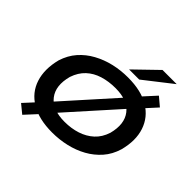

<svg xmlns="http://www.w3.org/2000/svg" viewBox="-241 -1186 1502 1502"><g transform="rotate(45 510.0 -435.0)"><path d="M469 10Q323 10 230.5 -45.5Q138 -101 106 -200Q74 -299 106 -425Q130 -501 177.5 -555Q225 -609 290 -644.5Q355 -680 429.5 -697.5Q504 -715 585 -715Q732 -715 823 -659.5Q914 -604 946.5 -506Q979 -408 946 -282Q923 -205 875 -150.5Q827 -96 763 -60.5Q699 -25 623.5 -7.5Q548 10 469 10ZM478 -118Q553 -118 616 -138.5Q679 -159 725 -201Q771 -243 793 -311Q826 -437 768 -512Q710 -587 575 -587Q500 -587 436.5 -567.5Q373 -548 328 -506Q283 -464 260 -396Q226 -269 284.5 -193.5Q343 -118 478 -118ZM206 77 134 18 237 -94 288 -149 705 -615 753 -672 856 -785 927 -725 825 -613 773 -558 357 -93 310 -36ZM546 -765 734 -947H891L658 -765Z"/></g></svg>

Font: Nunito Sans 7pt Expanded
Style: Bold Italic
Weight: 700
Width: 7
Italic angle: -9°
Designer: Vernon Adams
Foundry: Vernon Adams
Version: Version 3.101;gftools[0.9.27]